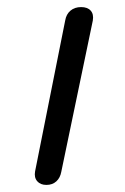

<svg xmlns="http://www.w3.org/2000/svg" viewBox="-20 -526 354 542"><path d="M79 -42 164 -468Q167 -486 179 -496Q191 -506 209 -506Q227 -506 236 -496Q245 -486 242 -468L153 -41Q150 -24 139 -14Q128 -4 111 -4Q94 -4 85 -14.5Q76 -25 79 -42Z"/></svg>

Font: Mali
Style: Italic
Weight: 400
Italic angle: -10°
Version: Version 1.000; ttfautohint (v1.6)